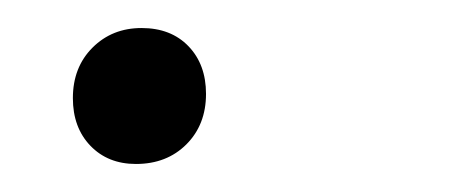

<svg xmlns="http://www.w3.org/2000/svg" viewBox="-20 -274 337 137"><path d="M32 -204Q32 -226 46 -240Q60 -254 81 -254Q102 -254 114.5 -241Q127 -228 127 -207Q127 -185 113 -171Q99 -157 77 -157Q57 -157 44.5 -170Q32 -183 32 -204Z"/></svg>

Font: Nyght Serif Light Italic
Style: Regular
Weight: 300
Italic angle: -16°
Designer: Maksym Kobuzan
Version: Version 0.410